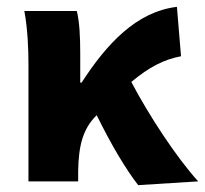

<svg xmlns="http://www.w3.org/2000/svg" viewBox="-20 -529 598 560"><path d="M63 0H208V-30C209 -106 223 -154 260 -191L262 -193C306 -104 346 -37 383 11L558 0C493 -72 414 -193 363 -290C416 -334 457 -355 508 -365L496 -509C378 -495 291 -401 218 -288H214V-374C214 -421 212 -465 204 -497H51C61 -444 63 -382 63 -342Z"/></svg>

Font: Source Sans Pro
Style: Bold
Weight: 700
Designer: Paul D. Hunt
Foundry: Adobe Systems Incorporated
Version: Version 3.006;hotconv 1.0.111;makeotfexe 2.5.65597